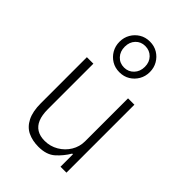

<svg xmlns="http://www.w3.org/2000/svg" viewBox="-229 -876 983 983"><g transform="rotate(45 262.5 -384.5)"><path d="M238 8Q194 8 160.5 -8Q127 -24 108 -61.5Q89 -99 89 -159V-492H136V-162Q136 -120 147.5 -92Q159 -64 182 -50Q205 -36 239 -36Q279 -36 313 -56Q347 -76 367 -109Q387 -142 387 -181V-492H433V0H390V-90H385Q362 -51 329 -21.5Q296 8 238 8ZM261 -555Q229 -555 204.5 -570Q180 -585 165.5 -610Q151 -635 151 -666Q151 -697 165.5 -722Q180 -747 204.5 -762Q229 -777 261 -777Q293 -777 317.5 -762Q342 -747 356.5 -722Q371 -697 371 -666Q371 -635 356.5 -610Q342 -585 317.5 -570Q293 -555 261 -555ZM261 -589Q292 -589 313 -611Q334 -633 334 -667Q334 -701 313 -722.5Q292 -744 260 -744Q229 -744 208.5 -722.5Q188 -701 188 -667Q188 -633 208.5 -611Q229 -589 261 -589Z"/></g></svg>

Font: Nunito Sans 7pt Condensed ExtraLight
Style: Regular
Weight: 250
Width: 3
Designer: Vernon Adams
Foundry: Vernon Adams
Version: Version 3.101;gftools[0.9.27]